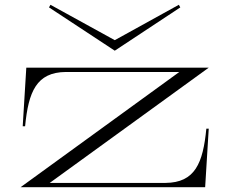

<svg xmlns="http://www.w3.org/2000/svg" viewBox="-20 -783 959 803"><path d="M66 0H838L853 -245H843C829 -101 796 -19 672 -18H188L853 -500H90L75 -255H85C99 -399 132 -481 256 -482H730ZM185 -752 460 -571 734 -752 728 -763 460 -615 191 -763Z"/></svg>

Font: Sprat Extended Light
Style: Regular
Weight: 300
Width: 9
Designer: Ethan Nakache
Foundry: Collletttivo
Version: Version 2.000;Glyphs 3.2 (3217)